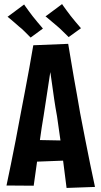

<svg xmlns="http://www.w3.org/2000/svg" viewBox="-20 -921 498 946"><path d="M308 5Q301 -50 293.5 -109Q286 -168 278 -228.5Q270 -289 261 -348Q253 -391 247 -432Q241 -473 236 -510Q231 -547 226 -579.5Q221 -612 217 -639L144 -698L316 -705Q323 -664 330 -621.5Q337 -579 344.5 -536Q352 -493 360 -449.5Q368 -406 375 -363Q388 -296 400.5 -231.5Q413 -167 425 -109Q437 -51 448 0ZM122 -123V-232L330 -228V-131ZM146 -6 12 -7Q22 -55 33.5 -110.5Q45 -166 57 -228.5Q69 -291 81 -356Q92 -413 103 -471Q114 -529 124.5 -586.5Q135 -644 144 -698L316 -705L239 -631Q233 -598 226 -554Q219 -510 211.5 -458.5Q204 -407 195 -351Q185 -293 177 -233.5Q169 -174 161.5 -116.5Q154 -59 146 -6ZM318 -738Q320 -737 310 -746.5Q300 -756 286.5 -769.5Q273 -783 262 -792Q250 -802 236.5 -813.5Q223 -825 213.5 -833Q204 -841 204 -840L286 -901Q285 -902 291.5 -892.5Q298 -883 308.5 -869Q319 -855 328 -843Q340 -828 352 -813.5Q364 -799 372 -790Q380 -781 379 -782ZM131 -736Q132 -735 122.5 -744.5Q113 -754 99.5 -767.5Q86 -781 74 -790Q63 -800 49.5 -811.5Q36 -823 26.5 -831Q17 -839 17 -838L99 -899Q98 -900 104.5 -890.5Q111 -881 121.5 -867Q132 -853 141 -841Q153 -826 165 -811.5Q177 -797 185 -788Q193 -779 191 -780Z"/></svg>

Font: Truculenta ExtraBold
Style: Regular
Weight: 800
Version: Version 1.002